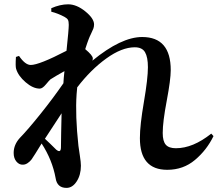

<svg xmlns="http://www.w3.org/2000/svg" viewBox="-20 -832 1040 912"><path d="M272.5 -293.9 193.4 -172.9Q214.8 -153.3 247.1 -121.1Q268.6 -103.5 269.5 -130.9Q269.5 -143.6 270.5 -200.2Q271.5 -256.8 272.5 -293.9ZM983.4 -197.3 994.1 -185.5Q961.9 -119.1 906.2 -72.3Q850.6 -25.4 774.4 -25.4Q644.5 -25.4 644.5 -175.8Q644.5 -237.3 663.6 -348.1Q682.6 -459 682.6 -512.7Q682.6 -560.5 668.9 -584Q655.3 -607.4 620.1 -607.4Q558.6 -607.4 484.9 -554.2Q411.1 -501 346.7 -417Q344.7 -393.6 343.8 -383.8Q336.9 -284.2 352.5 -139.6Q354.5 -124 359.4 -92.3Q364.3 -60.5 364.3 -44.9Q364.3 -1 344.2 29.8Q324.2 60.5 295.9 60.5Q251 60.5 244.1 13.7Q228.5 -72.3 177.7 -150.4L147.5 -101.6Q136.7 -84 129.9 -74.7Q123 -65.4 111.8 -57.6Q100.6 -49.8 88.9 -49.8Q71.3 -48.8 58.1 -64.5Q44.9 -80.1 44.9 -105.5Q44.9 -144.5 74.2 -176.8Q111.3 -214.8 171.4 -289.6Q231.4 -364.3 281.2 -436.5Q282.2 -459 286.1 -494.1Q244.1 -470.7 219.7 -455.1Q214.8 -451.2 198.2 -431.2Q181.6 -411.1 168.9 -411.1Q136.7 -411.1 101.6 -441.4Q66.4 -471.7 56.6 -504.9Q52.7 -516.6 55.7 -561.5L70.3 -566.4Q99.6 -523.4 126 -523.4Q166 -523.4 295.9 -590.8Q306.6 -691.4 306.6 -713.9Q306.6 -730.5 302.7 -737.8Q298.8 -745.1 286.1 -752Q254.9 -768.6 223.6 -776.4V-793Q265.6 -811.5 303.7 -811.5Q343.8 -811.5 385.3 -777.8Q426.8 -744.1 426.8 -715.8Q426.8 -705.1 423.3 -695.8Q419.9 -686.5 412.6 -671.9Q405.3 -657.2 401.4 -646.5Q395.5 -631.8 384.8 -598.6Q420.9 -568.4 420.9 -554.7Q420.9 -549.8 418.9 -543.9Q555.7 -656.2 655.3 -656.2Q791 -656.2 791 -499Q791 -454.1 772 -353.5Q752.9 -252.9 752.9 -200.2Q752.9 -161.1 767.6 -144.5Q782.2 -127.9 815.4 -127.9Q896.5 -127.9 983.4 -197.3Z"/></svg>

Font: GenYoMin TW TTF Bold
Style: Regular
Weight: 700
Version: Version 1.300